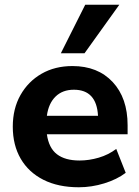

<svg xmlns="http://www.w3.org/2000/svg" viewBox="-20 -780 589 811"><path d="M313 11Q226 11 163.5 -20.5Q101 -52 67.5 -109.5Q34 -167 34 -245Q34 -321 66.5 -378.5Q99 -436 155.5 -468.5Q212 -501 286 -501Q393 -501 456 -433.5Q519 -366 519 -251V-213H178Q186 -155 220.5 -128.5Q255 -102 316 -102Q356 -102 397 -114Q438 -126 471 -151L511 -50Q474 -22 420.5 -5.5Q367 11 313 11ZM292 -401Q244 -401 214.5 -372Q185 -343 178 -291H394Q388 -401 292 -401ZM237 -555 340 -760H484L337 -555Z"/></svg>

Font: Nunito Sans ExtraBold
Style: Regular
Weight: 800
Designer: Vernon Adams
Foundry: Vernon Adams
Version: Version 3.101; ttfautohint (v1.8.4.7-5d5b);gftools[0.9.27]